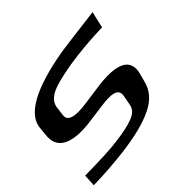

<svg xmlns="http://www.w3.org/2000/svg" viewBox="-189 -625 804 804"><g transform="rotate(-45 212.5 -223.0)"><path d="M126 -166 193 -175C261 -185 304 -182 295 -139L287 -96C283 -75 268 -60 243 -51C218 -41 182 -34 135 -28C99 -23 34 -20 -55 -19L-58 35C6 34 67 29 126 22C205 12 267 -3 313 -25C361 -47 390 -80 400 -125L410 -163C426 -235 367 -262 236 -242L164 -232C90 -221 55 -231 58 -262L63 -302C65 -324 78 -341 100 -354C124 -368 168 -379 231 -390C289 -399 358 -406 434 -408L451 -481C336 -467 268 -458 247 -455C53 -422 -44 -366 -48 -290L-52 -247C-56 -171 18 -150 126 -166Z"/></g></svg>

Font: Gamestation Warped
Style: Italic
Weight: 400
Designer: Jonas Hecksher
Foundry: Jonas Hecksher, Playtypeª, e-types AS
Version: Version 1.003